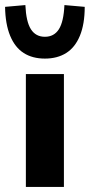

<svg xmlns="http://www.w3.org/2000/svg" viewBox="-52 -737 354 757"><path d="M50 0V-445H200V0ZM125 -506Q76 -506 41.5 -528Q7 -550 -12 -596Q-31 -642 -32 -710L48 -717Q51 -651 70 -621.5Q89 -592 125 -592Q161 -592 180 -621.5Q199 -651 202 -717L282 -710Q282 -642 263 -596Q244 -550 209 -528Q174 -506 125 -506Z"/></svg>

Font: Nunito Sans 12pt ExtraLight
Style: Weight 830 Width 84 Optical size 12.0 YTLC 445
Weight: 830
Width: 4
Designer: Vernon Adams
Foundry: Vernon Adams
Version: Version 3.101;gftools[0.9.27]